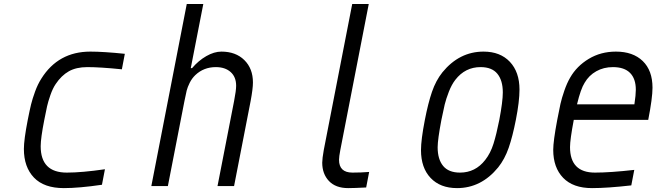

<svg xmlns="http://www.w3.org/2000/svg" viewBox="-20 -937 3373 967"><path d="M119.8 -333.3Q129.6 -382.8 136.4 -410.8Q143.2 -438.8 156.6 -475.6Q169.9 -512.4 188.2 -541Q273.4 -677.1 434.9 -677.1Q500.7 -677.1 608.7 -666L593.8 -587.9Q484.4 -599 419.9 -599Q363.9 -599 326.5 -577.8Q289.1 -556.6 260.4 -513.7Q245.4 -491.5 233.7 -457.7Q222 -423.8 217.1 -401.7Q212.2 -379.6 203.1 -333.3Q184.9 -240.9 184.9 -200.5Q184.9 -67.7 316.4 -67.7Q391.9 -67.7 508.5 -84.6L493.5 -6.5Q378.3 10.4 301.4 10.4Q201.8 10.4 151 -42.6Q100.3 -95.7 100.3 -186.8Q100.3 -233.1 119.8 -333.3Z M1169.3 -505.2Q1169.3 -549.5 1141.6 -574.2Q1113.9 -599 1067.1 -599Q1005.9 -599 963.5 -558.6Q946.6 -542.3 935.5 -520.2Q924.5 -498 920.2 -480.8Q916 -463.5 908.9 -427.7L825.5 0H742.2L920.6 -916.7H1003.9L940.8 -593.8H947.3Q979.2 -631.5 1018.9 -654.3Q1058.6 -677.1 1095.1 -677.1Q1167.3 -677.1 1210.6 -634.4Q1253.9 -591.8 1253.9 -521.5Q1253.9 -490.2 1242.2 -427.7L1158.9 0H1075.5L1158.9 -427.7Q1169.3 -481.1 1169.3 -505.2Z M1687.5 -132.2Q1687.5 -67.7 1755.2 -67.7Q1798.8 -67.7 1839.2 -71L1824.2 7.2Q1762.4 10.4 1733.7 10.4Q1670.6 10.4 1636.7 -25.4Q1602.9 -61.2 1602.9 -117.8Q1602.9 -138 1610.7 -181.6L1753.9 -916.7H1837.2L1694 -181.6Q1687.5 -147.8 1687.5 -132.2Z M2281.9 10.4Q2197.3 10.4 2148.8 -40.7Q2100.3 -91.8 2100.3 -181Q2100.3 -233.1 2119.8 -333.3Q2136.1 -417.3 2155.6 -474.3Q2175.1 -531.2 2208.3 -572.9Q2293.6 -677.1 2415.4 -677.1Q2499.3 -677.1 2547.9 -625.7Q2596.4 -574.2 2596.4 -485.7Q2596.4 -426.4 2578.1 -333.3Q2561.8 -250 2542 -192.7Q2522.1 -135.4 2488.9 -93.8Q2403.6 10.4 2281.9 10.4ZM2512.4 -471.4Q2512.4 -531.9 2485 -565.4Q2457.7 -599 2400.4 -599Q2322.9 -599 2273.4 -535.2Q2254.6 -511.1 2240.6 -474.9Q2226.6 -438.8 2219.7 -410.5Q2212.9 -382.2 2203.1 -333.3Q2184.2 -233.7 2184.2 -195.3Q2184.2 -134.8 2211.9 -101.2Q2239.6 -67.7 2296.9 -67.7Q2374.3 -67.7 2423.8 -131.5Q2450.5 -165.4 2465.5 -213.2Q2480.5 -261.1 2494.8 -333.3Q2512.4 -426.4 2512.4 -471.4Z M3182.3 -485Q3182.3 -540.4 3153.3 -569.7Q3124.3 -599 3067.1 -599Q3020.2 -599 2983.1 -578.1Q2946 -557.3 2924.5 -520.2Q2904.9 -489.6 2886.1 -411.5H3175.1Q3182.3 -459 3182.3 -485ZM2850.9 -196Q2850.9 -67.7 2976.6 -67.7Q3052.7 -67.7 3174.5 -81.4L3159.5 -3.3Q3039.1 10.4 2961.6 10.4Q2866.5 10.4 2816.4 -41.3Q2766.3 -93.1 2766.3 -182.3Q2766.3 -225.9 2786.5 -333.3Q2796.2 -384.8 2802.7 -413.7Q2809.2 -442.7 2822.3 -480.5Q2835.3 -518.2 2851.6 -546.2Q2884.8 -604.2 2945.3 -640.6Q3005.9 -677.1 3082 -677.1Q3168 -677.1 3217.1 -629.6Q3266.3 -582 3266.3 -495.4Q3266.3 -443.4 3244.8 -333.3H2869.8Q2850.9 -233.7 2850.9 -196Z"/></svg>

Font: Monoid
Style: Italic
Weight: 400
Width: 4
Italic angle: -11°
Monospace: yes
Version: Version 0.61